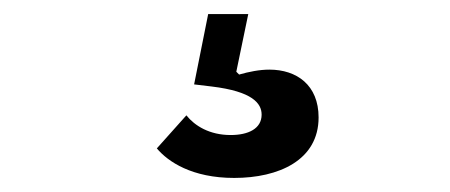

<svg xmlns="http://www.w3.org/2000/svg" viewBox="-20 -44 640 273"><path d="M313 209C376 209 433 184 433 123C433 77 402 55 363 55C349 55 334 58 320 62L316 58L333 -24H276L256 76L281 79C339 86 352 103 352 119C352 139 333 148 308 148C278 148 257 135 245 120L203 167C219 186 253 209 313 209Z"/></svg>

Font: IBM Plex Mono Medm
Style: Regular
Weight: 500
Monospace: yes
Designer: Mike Abbink, Paul van der Laan, Pieter van Rosmalen
Foundry: Bold Monday
Version: Version 2.004